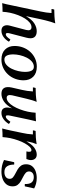

<svg xmlns="http://www.w3.org/2000/svg" viewBox="896 -1650 769 2600"><g transform="rotate(90 1280.0 -349.5)"><path d="M22 5Q31 -27 37 -53.5Q43 -80 48 -106L135 -516Q143 -553 148.5 -590Q154 -627 156 -663H101Q101 -670 103.5 -681.5Q106 -693 109 -700Q153 -700 201 -703Q249 -706 296 -714Q286 -690 275 -653.5Q264 -617 255 -580Q246 -543 240 -516L153 -105Q147 -79 144 -53Q141 -27 139 0Q108 0 80.5 1Q53 2 22 5ZM396 15Q349 15 331.5 -17Q314 -49 326 -95L385 -319Q394 -354 384.5 -373Q375 -392 348 -392Q316 -392 286 -368Q256 -344 230.5 -303.5Q205 -263 185 -211.5Q165 -160 153 -105H125Q154 -240 198.5 -318Q243 -396 295.5 -429.5Q348 -463 402 -463Q462 -463 485 -428Q508 -393 490 -324L432 -100Q425 -75 427.5 -59.5Q430 -44 445 -44Q459 -44 475.5 -58.5Q492 -73 514 -106Q523 -102 530 -97.5Q537 -93 544 -86Q519 -41 479.5 -13Q440 15 396 15Z M884 -424Q844 -424 812.5 -396.5Q781 -369 759.5 -326Q738 -283 727 -235Q716 -187 716 -145Q716 -88 732.5 -56.5Q749 -25 785 -25L787 15Q699 15 650.5 -33.5Q602 -82 602 -163Q602 -224 622.5 -278Q643 -332 681 -374Q719 -416 770.5 -440Q822 -464 882 -464ZM785 -25Q826 -25 857.5 -52.5Q889 -80 910 -122.5Q931 -165 942 -213.5Q953 -262 953 -303Q953 -361 936.5 -392.5Q920 -424 884 -424L882 -464Q970 -464 1018.5 -415.5Q1067 -367 1067 -285Q1067 -225 1046.5 -170.5Q1026 -116 988 -74.5Q950 -33 898.5 -9Q847 15 787 15Z M1250 15Q1192 15 1171 -21Q1150 -57 1165 -125L1197 -264Q1205 -299 1210 -333.5Q1215 -368 1218 -411H1163Q1163 -419 1165.5 -430Q1168 -441 1171 -448Q1218 -448 1264.5 -451Q1311 -454 1359 -462Q1348 -438 1337 -401.5Q1326 -365 1317.5 -328.5Q1309 -292 1302 -264L1270 -129Q1263 -95 1271 -75.5Q1279 -56 1305 -56Q1335 -56 1363.5 -80Q1392 -104 1416.5 -144.5Q1441 -185 1460.5 -236.5Q1480 -288 1492 -343H1520Q1491 -209 1447.5 -130.5Q1404 -52 1353 -18.5Q1302 15 1250 15ZM1509 15Q1462 15 1445.5 -17Q1429 -49 1439 -95L1492 -343Q1497 -370 1501 -396Q1505 -422 1506 -448Q1536 -448 1564 -449Q1592 -450 1622 -453Q1614 -422 1608 -395.5Q1602 -369 1596 -342L1545 -100Q1540 -75 1542 -59.5Q1544 -44 1559 -44Q1573 -44 1589 -58.5Q1605 -73 1628 -106Q1636 -102 1643.5 -97.5Q1651 -93 1658 -86Q1632 -41 1592.5 -13Q1553 15 1509 15Z M1719 5Q1728 -27 1734 -53.5Q1740 -80 1746 -106L1779 -264Q1787 -299 1792 -333.5Q1797 -368 1800 -411H1745Q1745 -419 1747.5 -430Q1750 -441 1753 -448Q1800 -448 1841.5 -451Q1883 -454 1932 -462Q1920 -435 1912 -408.5Q1904 -382 1899 -353Q1894 -324 1890 -288L1850 -105Q1845 -79 1841.5 -53Q1838 -27 1836 0Q1806 0 1778 1Q1750 2 1719 5ZM2030 -323Q2038 -359 2033.5 -375Q2029 -391 2012 -391Q1991 -391 1967.5 -367Q1944 -343 1921.5 -303Q1899 -263 1880.5 -211.5Q1862 -160 1850 -105H1822Q1851 -237 1891 -315.5Q1931 -394 1978 -428.5Q2025 -463 2072 -463Q2108 -463 2126.5 -443Q2145 -423 2147 -391Q2149 -359 2133 -323Z M2304 15Q2263 15 2224.5 7Q2186 -1 2146 -20L2176 -157Q2192 -160 2208 -157Q2208 -96 2232 -60.5Q2256 -25 2310 -25Q2351 -25 2376 -44Q2401 -63 2401 -97Q2401 -124 2381 -141Q2361 -158 2332 -172.5Q2303 -187 2273.5 -204.5Q2244 -222 2224 -249Q2204 -276 2204 -319Q2204 -367 2229 -399Q2254 -431 2296 -447Q2338 -463 2390 -463Q2431 -463 2467 -453.5Q2503 -444 2531 -428L2503 -302Q2487 -299 2471 -302Q2474 -364 2450 -393.5Q2426 -423 2378 -423Q2341 -423 2321 -404.5Q2301 -386 2301 -360Q2301 -331 2321.5 -313Q2342 -295 2372 -280Q2402 -265 2432 -248Q2462 -231 2482.5 -204.5Q2503 -178 2503 -136Q2503 -86 2475.5 -52Q2448 -18 2403 -1.5Q2358 15 2304 15Z"/></g></svg>

Font: Poltawski Nowy Medium
Style: Italic
Weight: 500
Italic angle: -12°
Version: Version 1.001;gftools[0.9.25]